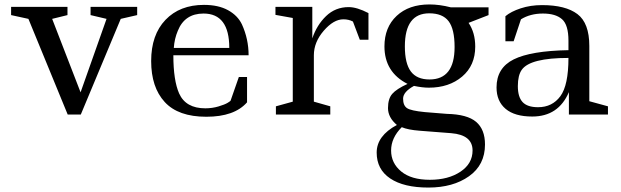

<svg xmlns="http://www.w3.org/2000/svg" viewBox="-20 -516 2799 865"><path d="M388 -485H598V-448L524 -431L344 0H285L108 -431L30 -448V-485H284V-448L215 -431L343 -100L460 -431L388 -448Z M1093 -169V-55Q1036 10 909.5 10Q783 10 722 -56.5Q661 -123 661 -241Q661 -359 725.5 -426.5Q790 -494 899 -494Q964 -494 1007.5 -470Q1051 -446 1070 -406Q1100 -340 1100 -267H761Q761 -154 787 -95Q817 -28 905 -28Q936 -28 964.5 -36.5Q993 -45 1006 -53Q1019 -61 1019 -63L1056 -169ZM897 -455Q812 -455 781 -377Q766 -342 763 -300H1013Q1013 -455 897 -455Z M1221 -485H1387V-343Q1407 -403 1449 -443.5Q1491 -484 1551 -484Q1588 -484 1640 -457V-337H1601L1570 -419Q1551 -429 1527 -429Q1483 -429 1438.5 -377.5Q1394 -326 1394 -267V-58L1468 -37V0H1223V-37L1299 -58V-435L1221 -449Z M1790 57Q1742 105 1742 162Q1742 219 1787.5 256.5Q1833 294 1916.5 294Q2000 294 2054.5 257.5Q2109 221 2109 162Q2109 92 2013 84L1871 73Q1818 69 1790 57ZM1914 -456Q1804 -456 1804 -307Q1804 -230 1831 -194Q1858 -158 1915 -158Q2028 -158 2028 -304Q2028 -385 2001 -420.5Q1974 -456 1914 -456ZM2181 -483V-448L2091 -413Q2121 -369 2121 -306Q2121 -221 2062 -171Q2003 -121 1912 -121Q1883 -121 1845 -129Q1796 -102 1796 -71.5Q1796 -41 1813.5 -29Q1831 -17 1894 -11L1993 -3Q2085 -1 2125 33Q2165 67 2165 135Q2165 227 2093 278Q2021 329 1910 329Q1799 329 1738 288Q1677 247 1677 171.5Q1677 96 1768 47Q1728 13 1728 -29Q1728 -71 1747 -93Q1766 -115 1816 -138Q1712 -191 1712 -307Q1712 -393 1767 -444.5Q1822 -496 1915 -496Q1960 -496 2011 -483Z M2719 0H2543V-101Q2496 9 2378 9Q2299 9 2258 -25.5Q2217 -60 2217 -122Q2217 -210 2294.5 -248.5Q2372 -287 2541 -290V-333Q2541 -404 2512 -429.5Q2483 -455 2426 -455Q2369 -455 2327 -429L2294 -330H2257V-443Q2282 -464 2326 -478.5Q2370 -493 2422 -493Q2528 -493 2581.5 -452.5Q2635 -412 2635 -309V-60L2719 -37ZM2404 -33Q2468 -33 2504.5 -82.5Q2541 -132 2541 -255Q2369 -255 2331 -202Q2313 -177 2313 -128Q2313 -79 2334.5 -56Q2356 -33 2404 -33Z"/></svg>

Font: Ledger
Style: Regular
Weight: 400
Designer: Denis Masharov
Foundry: Denis Masharov
Version: 1.001